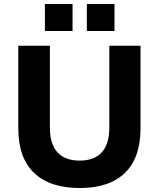

<svg xmlns="http://www.w3.org/2000/svg" viewBox="-20 -935 799 966"><path d="M381 11Q231 11 151.5 -65Q72 -141 72 -290V-705H231V-293Q231 -209 269.5 -168Q308 -127 381 -127Q454 -127 492 -168.5Q530 -210 530 -293V-705H687V-290Q687 -141 608.5 -65Q530 11 381 11ZM417 -779V-915H556V-779ZM206 -779V-915H345V-779Z"/></svg>

Font: Nunito Sans 10pt ExtraBold
Style: Regular
Weight: 800
Designer: Vernon Adams
Foundry: Vernon Adams
Version: Version 3.101;gftools[0.9.27]